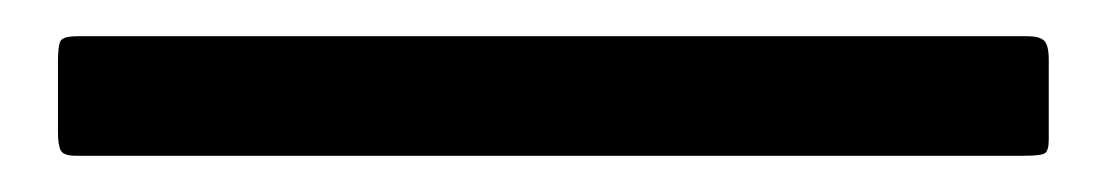

<svg xmlns="http://www.w3.org/2000/svg" viewBox="-20 21 611 106"><path d="M22 107Q15 107 13.5 104Q12 101 12 94V55Q12 46 13.5 43.5Q15 41 23 41H547Q554 41 556.5 43.5Q559 46 559 54V98Q559 104 557 105.5Q555 107 545 107Z"/></svg>

Font: Glory
Style: Bold
Weight: 700
Designer: Robert Leuschke
Foundry: Robert Leuschke
Version: Version 1.011